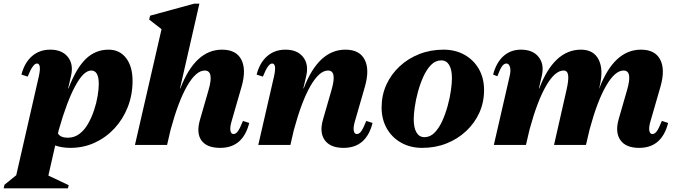

<svg xmlns="http://www.w3.org/2000/svg" viewBox="-96 -785 3659 1040"><path d="M-76 235 -72 216 -8 164 114 -370Q130 -441 104 -441Q82 -441 54 -370L20 -381Q37 -446 77.5 -481Q118 -516 176 -516Q240 -516 271.5 -476.5Q303 -437 289 -375L273 -306H275Q317 -416 369 -466Q421 -516 492 -516Q552 -516 587 -470.5Q622 -425 622 -347Q622 -271 596 -205Q570 -139 524 -89.5Q478 -40 417 -12Q356 16 285 16Q241 16 203 3L166 166L276 218L272 235ZM222 -80 218 -62Q232 -39 271 -39Q307 -39 334.5 -60Q362 -81 381.5 -115.5Q401 -150 414 -189.5Q427 -229 433 -266Q439 -303 439 -330Q439 -403 398 -403Q357 -403 311.5 -319Q266 -235 222 -80Z M635 0 779 -627 712 -679 717 -700 955 -765H984L879 -306H881Q961 -516 1107 -516Q1183 -516 1211 -462.5Q1239 -409 1213 -317L1159 -130Q1149 -97 1152 -78Q1155 -59 1169 -59Q1182 -59 1193 -74.5Q1204 -90 1220 -130L1254 -119Q1220 16 1097 16Q1024 16 995 -24.5Q966 -65 988 -139L1033 -295Q1065 -403 1013 -403Q966 -403 918 -320Q870 -237 828 -82L809 0Z M1303 0 1388 -370Q1404 -441 1378 -441Q1356 -441 1328 -370L1294 -381Q1311 -446 1351.5 -481Q1392 -516 1450 -516Q1514 -516 1545.5 -476.5Q1577 -437 1563 -375L1547 -306H1549Q1629 -516 1775 -516Q1851 -516 1879 -462.5Q1907 -409 1881 -317L1827 -130Q1817 -97 1820 -78Q1823 -59 1837 -59Q1850 -59 1861 -74.5Q1872 -90 1888 -130L1922 -119Q1888 16 1765 16Q1693 16 1663 -26Q1633 -68 1654 -139L1699 -295Q1731 -403 1681 -403Q1634 -403 1586 -320Q1538 -237 1496 -82L1477 0Z M2191 16Q2127 16 2077 -12Q2027 -40 1999 -89.5Q1971 -139 1971 -203Q1971 -269 1996.5 -325.5Q2022 -382 2068 -425Q2114 -468 2175 -492Q2236 -516 2306 -516Q2371 -516 2420.5 -488Q2470 -460 2498 -411Q2526 -362 2526 -297Q2526 -231 2500.5 -174.5Q2475 -118 2429 -75Q2383 -32 2322.5 -8Q2262 16 2191 16ZM2203 -42Q2234 -42 2258 -66.5Q2282 -91 2299.5 -129.5Q2317 -168 2329 -212Q2341 -256 2346.5 -295.5Q2352 -335 2352 -361Q2352 -408 2337 -433Q2322 -458 2294 -458Q2263 -458 2239 -433.5Q2215 -409 2197.5 -370.5Q2180 -332 2168 -288Q2156 -244 2150.5 -204.5Q2145 -165 2145 -139Q2145 -93 2160 -67.5Q2175 -42 2203 -42Z M2579 0 2664 -370Q2672 -402 2666.5 -421.5Q2661 -441 2647 -441Q2634 -441 2623 -425.5Q2612 -410 2598 -372L2575 -381Q2592 -446 2631 -481Q2670 -516 2726 -516Q2790 -516 2821.5 -476.5Q2853 -437 2839 -375L2823 -306H2825Q2905 -516 3051 -516Q3119 -516 3146.5 -462.5Q3174 -409 3152 -317L3149 -306H3150Q3230 -516 3376 -516Q3452 -516 3480 -462.5Q3508 -409 3482 -317L3428 -130Q3418 -97 3421 -78Q3424 -59 3438 -59Q3451 -59 3462 -74.5Q3473 -90 3489 -130L3523 -119Q3489 16 3366 16Q3294 16 3264.5 -26Q3235 -68 3255 -139L3300 -295Q3332 -403 3282 -403Q3235 -403 3187 -320Q3139 -237 3098 -85L3078 0H2905L2972 -295Q2985 -351 2981.5 -377Q2978 -403 2957 -403Q2910 -403 2862 -320Q2814 -237 2772 -82L2753 0Z"/></svg>

Font: Platypi ExtraBold
Style: Italic
Weight: 800
Italic angle: -13°
Designer: David Sargent
Foundry: Bolt Cutter Type
Version: Version 1.200; ttfautohint (v1.8.4.7-5d5b)